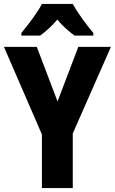

<svg xmlns="http://www.w3.org/2000/svg" viewBox="-20 -951 581 971"><path d="M271 -438 376 -714H541L348 -276V0H192V-271L0 -714H166ZM348 -931Q366 -898 394.5 -858.5Q423 -819 452 -784V-771H357Q338 -785 314.5 -805.5Q291 -826 270 -852Q247 -825 224 -804.5Q201 -784 183 -771H88V-784Q104 -803 124.5 -830Q145 -857 163.5 -884Q182 -911 192 -931Z"/></svg>

Font: Noto Sans Telugu Condensed ExtraBold
Style: Regular
Weight: 800
Width: 3
Designer: Jelle Bosma - Monotype Design Team
Foundry: Monotype Imaging Inc.
Version: Version 2.005; ttfautohint (v1.8.4.7-5d5b)